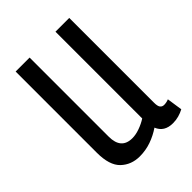

<svg xmlns="http://www.w3.org/2000/svg" viewBox="-166 -617 709 709"><g transform="rotate(-45 188.0 -263.0)"><path d="M145 10Q101 10 71.5 -18Q42 -46 42 -112V-536H115V-123Q115 -57 173 -57Q191 -57 212 -64.5Q233 -72 250 -83V-536H322V-93Q322 -75 327.5 -68Q333 -61 343 -61Q355 -61 367 -66L376 -5Q363 2 348.5 6Q334 10 318 10Q273 10 258 -27Q233 -10 204.5 0Q176 10 145 10Z"/></g></svg>

Font: Georama Condensed
Style: Regular
Weight: 400
Width: 3
Designer: Jean-Baptiste Levee
Foundry: Production Type
Version: Version 1.000